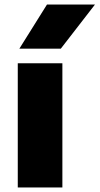

<svg xmlns="http://www.w3.org/2000/svg" viewBox="-20 -828 440 848"><path d="M58.5 0V-548.5H255.5V0ZM65.5 -613 187.5 -808H399.5L248.5 -613Z"/></svg>

Font: Encode Sans SmExp XBd
Style: Regular
Weight: 800
Width: 6
Designer: Multiple Designers
Foundry: Impallari Type
Version: Version 3.002; ttfautohint (v1.8.3) -l 8 -r 50 -G 200 -x 14 